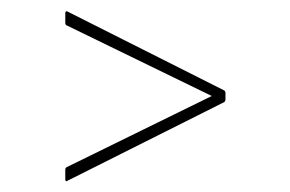

<svg xmlns="http://www.w3.org/2000/svg" viewBox="-20 -478 529 350"><path d="M102 -148Q101 -147 100 -148Q99 -149 99 -151V-168Q99 -172 101 -173L366 -303L101 -432Q99 -433 99 -437V-454Q99 -456 100 -457Q101 -458 103 -457L389 -313Q391 -311 391 -309V-296Q391 -294 389 -292Z"/></svg>

Font: Sofia Sans Condensed Thin
Style: Regular
Weight: 250
Version: Version 4.100